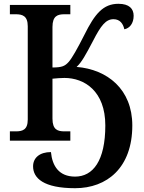

<svg xmlns="http://www.w3.org/2000/svg" viewBox="-20 -740 755 1010"><path d="M375 250C543 250 676 142 676 -80C676 -271 544 -375 383 -388C410 -413 430 -450 470 -526C511 -606 537 -639 577 -639C612 -639 628 -614 634 -586C662 -591 683 -617 683 -657C683 -694 660 -720 603 -720C523 -720 479 -668 424 -557C387 -484 359 -434 341 -414C322 -393 307 -385 256 -385V-598C256 -657 284 -665 319 -665H350V-714H32V-665H63C97 -665 126 -657 126 -602V-111C126 -56 97 -49 63 -49H32V0H350V-49H319C284 -49 256 -57 256 -116V-326C277 -328 299 -330 319 -330C424 -330 534 -261 534 -80C534 106 469 189 375 189C290 189 255 133 248 60C189 60 154 90 154 135C154 197 209 250 375 250Z"/></svg>

Font: Noto Serif SemiBold
Style: Regular
Weight: 600
Designer: Monotype Design Team
Foundry: Monotype Imaging Inc.
Version: Version 2.013